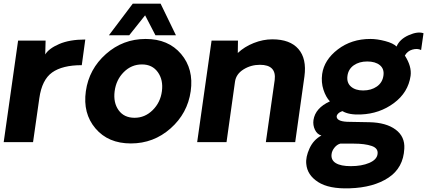

<svg xmlns="http://www.w3.org/2000/svg" viewBox="-29 -770 2314 1040"><path d="M433 -556 414 -417Q309 -417 253.5 -377.5Q198 -338 184 -238L150 0H-9L69 -550H218L216 -475Q235 -507 291.5 -531.5Q348 -556 433 -556Z M690 -750H841L924 -579H813L757 -687L671 -579H561ZM895 -74.5Q803 7 680 7Q557 7 488 -74.5Q419 -156 436 -276Q453 -396 545 -477.5Q637 -559 760 -559Q883 -559 952 -477.5Q1021 -396 1004 -276Q987 -156 895 -74.5ZM700 -132Q756 -132 798 -173.5Q840 -215 848 -276Q856 -337 826 -379Q796 -421 740 -421Q683 -421 641.5 -379.5Q600 -338 592 -276Q584 -214 613.5 -173Q643 -132 700 -132Z M1446 -557Q1542 -557 1587.5 -504.5Q1633 -452 1620 -356L1570 0H1411L1459 -337Q1469 -419 1379 -419Q1330 -419 1290 -394Q1250 -369 1244 -328L1198 0H1039L1117 -550H1260L1259 -483Q1295 -517 1345.5 -537Q1396 -557 1446 -557Z M1865 250Q1753 254 1694 216Q1635 178 1630 118Q1626 81 1647.5 34Q1669 -13 1712 -36Q1689 -42 1677 -67Q1665 -92 1669 -120Q1679 -185 1758 -221Q1736 -244 1723 -284Q1710 -324 1716 -369Q1727 -446 1801 -502.5Q1875 -559 1977 -559Q2014 -559 2057.5 -547.5Q2101 -536 2119 -518Q2136 -558 2185 -579.5Q2234 -601 2265 -590Q2256 -525 2252 -499Q2232 -509 2205 -501.5Q2178 -494 2164 -469Q2202 -410 2195 -359Q2182 -269 2104.5 -211.5Q2027 -154 1926 -150Q1861 -147 1826 -168Q1810 -163 1801.5 -153.5Q1793 -144 1795 -135Q1800 -110 1865 -110L1972 -108Q2063 -106 2114 -68Q2165 -30 2161 35Q2156 139 2075 192.5Q1994 246 1865 250ZM2048 -361Q2053 -397 2028.5 -417Q2004 -437 1960 -437Q1917 -437 1887.5 -416.5Q1858 -396 1853 -359Q1848 -322 1872 -301Q1896 -280 1938 -280Q1982 -280 2012.5 -301.5Q2043 -323 2048 -361ZM2016 65Q2021 33 1984 20.5Q1947 8 1888 8H1814Q1796 13 1782.5 30Q1769 47 1767 65Q1763 97 1790 113.5Q1817 130 1871 130Q1930 130 1971 112.5Q2012 95 2016 65Z"/></svg>

Font: Oakes Grotesk Bold
Style: Italic
Weight: 700
Italic angle: -8°
Designer: Samuel Oakes
Foundry: Samuel Oakes
Version: Version 1.000;PS 001.000;hotconv 1.0.88;makeotf.lib2.5.64775